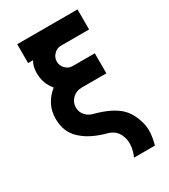

<svg xmlns="http://www.w3.org/2000/svg" viewBox="-216 -801 970 1103"><g transform="rotate(-30 268.5 -250.0)"><path d="M83 -700V-575H116Q106 -559 101.5 -540Q97 -521 97 -499Q97 -465 108 -434Q114 -419 122 -405.5Q130 -392 140 -380Q101 -348 81 -309Q60 -270 60 -217Q60 -131 115 -80Q143 -53 180.5 -33.5Q218 -14 267 0Q303 8 324 28Q346 49 355 87Q360 113 356 141.5Q352 170 338 200H477Q489 157 491 120.5Q493 84 484 53Q464 -21 417 -62Q366 -106 267 -133Q234 -140 213 -163Q193 -185 193 -217Q193 -251 218 -275Q243 -299 280 -299H443V-432H297Q269 -432 250 -452Q240 -461 235 -473.5Q230 -486 230 -499Q230 -527 250 -547Q269 -567 297 -567H483V-700Z"/></g></svg>

Font: Unageo
Style: Bold
Weight: 700
Designer: Richard Sepsi
Foundry: Richard Sepsi
Version: Version 2.000